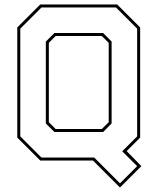

<svg xmlns="http://www.w3.org/2000/svg" viewBox="-20 -720 712 861"><path d="M518 121 397 0H160.5L57.5 -103V-597L160.5 -700H505.5L608.5 -597V-103L548 -42.5L614 25ZM518 102 595 25 528 -41.5 595 -108.5V-591.5L500 -686.5H166L71 -591.5V-108.5L166 -13.5H402.5ZM229.5 -141.5H436.5L467.5 -172V-528L436.5 -558.5H229.5L199 -528V-172ZM224 -128 185.5 -166.5V-533.5L224 -572H442.5L480.5 -533.5V-166.5L442.5 -128Z"/></svg>

Font: Tourney Thin Thin
Style: Regular
Weight: 250
Version: Version 1.015